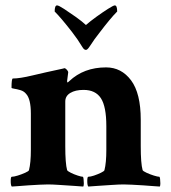

<svg xmlns="http://www.w3.org/2000/svg" viewBox="-20 -684 631 708"><path d="M23.4 3.9Q19.5 0 19.5 -16.6Q19.5 -32.2 23.4 -32.2Q31.2 -32.2 45.4 -36.6Q59.6 -41 72.8 -46.9Q85.9 -52.7 86.9 -56.6Q93.8 -84 93.8 -130.9V-264.6Q93.8 -319.3 76.2 -337.9Q68.4 -347.7 55.2 -351.6Q42 -355.5 32.2 -356.9Q22.5 -358.4 22.5 -360.4Q22.5 -394.5 27.3 -394.5Q52.7 -394.5 99.6 -405.8Q146.5 -417 206.1 -429.7L210.9 -430.7Q211.9 -431.6 214.8 -431.6L216.8 -432.6Q221.7 -432.6 227.1 -426.3Q232.4 -419.9 231.4 -416L227.5 -385.7Q227.5 -380.9 228.5 -379.9Q230.5 -379.9 235.4 -384.8Q289.1 -435.5 371.1 -435.5Q427.7 -435.5 463.4 -387.7Q499 -339.8 499 -242.2V-145.5Q499 -81.1 505.9 -56.6Q507.8 -52.7 520.5 -46.9Q533.2 -41 547.4 -36.6Q561.5 -32.2 567.4 -32.2Q569.3 -32.2 570.3 -24.4Q571.3 -16.6 571.3 -7.8Q571.3 1 569.3 3.9Q563.5 3.9 546.9 2.4Q530.3 1 508.3 -0.5Q486.3 -2 466.8 -2.9Q447.3 -3.9 435.5 -3.9Q419.9 -3.9 392.1 -2Q364.3 0 338.9 1.5Q313.5 2.9 305.7 3.9Q301.8 0 301.8 -16.6Q301.8 -32.2 305.7 -32.2Q313.5 -32.2 326.7 -36.6Q339.8 -41 352.1 -46.9Q364.3 -52.7 365.2 -56.6Q372.1 -84 372.1 -130.9V-218.8Q372.1 -291 352.1 -321.8Q332 -352.5 288.1 -352.5Q257.8 -352.5 239.3 -341.3Q220.7 -330.1 220.7 -309.6V-145.5Q220.7 -81.1 227.5 -56.6Q229.5 -52.7 241.2 -46.9Q252.9 -41 266.6 -36.6Q280.3 -32.2 285.2 -32.2Q287.1 -32.2 288.1 -24.4Q289.1 -16.6 289.1 -7.8Q289.1 1 287.1 3.9Q279.3 2.9 253.9 1.5Q228.5 0 200.7 -2Q172.9 -3.9 157.2 -3.9Q145.5 -3.9 125.5 -2.9Q105.5 -2 84 -0.5Q62.5 1 45.9 2.4Q29.3 3.9 23.4 3.9ZM296.9 -500Q290 -500 284.2 -509.8Q266.6 -539.1 246.1 -565.4Q205.1 -618.2 181.6 -641.6Q181.6 -664.1 190.4 -664.1Q196.3 -664.1 215.8 -651.4Q235.4 -638.7 258.8 -622.1Q282.2 -605.5 296.9 -591.8Q312.5 -605.5 335.4 -622.1Q358.4 -638.7 378.4 -651.4Q398.4 -664.1 403.3 -664.1Q412.1 -664.1 412.1 -641.6Q399.4 -628.9 382.8 -608.9Q366.2 -588.9 344.7 -560.5Q339.8 -553.7 334 -546.4Q328.1 -539.1 323.2 -531.2L308.6 -509.8Q301.8 -500 296.9 -500Z"/></svg>

Font: Crimson Text
Style: Bold
Weight: 700
Designer: Sebastian Kosch
Foundry: Sebastian Kosch
Version: Version 1.100